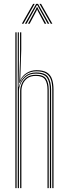

<svg xmlns="http://www.w3.org/2000/svg" viewBox="-20 -966 351 986"><path d="M248.5 0V-505.2Q248.5 -535.8 241.4 -556.8Q234.2 -577.8 216.4 -588.8Q198.5 -599.8 166.2 -599.8Q136.8 -599.8 114 -584Q91.2 -568.2 81 -539.8H78.8L83 -665V-800H89.2V-711.5L84 -555.2H85.2Q95.2 -578 117.8 -591.8Q140.2 -605.5 167.2 -605.5Q201.5 -605.5 220.4 -594Q239.2 -582.5 247 -560.1Q254.8 -537.8 254.8 -505.8V0ZM59 0V-800H65.2V0ZM83.5 0V-499Q83.5 -517.5 91.5 -536.6Q99.5 -555.8 117.2 -568.9Q135 -582 164 -582Q202.8 -582 216.5 -561.9Q230.2 -541.8 230.2 -504.2V0H224V-504Q224 -538.2 211.8 -557.2Q199.5 -576.2 163.8 -576.2Q137.2 -576.2 121 -564.4Q104.8 -552.5 97.2 -534.8Q89.8 -517 89.8 -499.2V0ZM71.2 0V-800H76.8V-607L75.2 -521.2H77.5Q84.8 -553.2 107.8 -573.6Q130.8 -594 165.5 -593.8Q212 -593.8 227.2 -569.9Q242.5 -546 242.5 -505V0H236.2V-504.8Q236.2 -544.8 221.5 -566.4Q206.8 -588 164.8 -588Q134.2 -588 115 -573.2Q95.8 -558.5 86.5 -537.6Q77.2 -516.8 77.2 -498.8V0ZM92.2 -844 150.2 -946.2H158.2L100.2 -844ZM108 -844 165.8 -946.2H175.2L233 -844H225L177.5 -929L172 -939.5H169.2L163.5 -929L116.2 -844ZM123.8 -844 163 -916.2 168.8 -928.8H172.2L178 -916.2L217.5 -844H209.2L173.5 -911L171.8 -917H169.5L167.8 -911L132 -844ZM241 -844 182.8 -946.2H190.8L249 -844Z"/></svg>

Font: Big Shoulders Inline Display ExtraLight
Style: Regular
Weight: 250
Version: Version 2.002